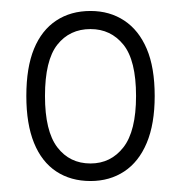

<svg xmlns="http://www.w3.org/2000/svg" viewBox="-20 -733 330 350"><path d="M145 -403Q109 -403 82.5 -420.5Q56 -438 42 -472.5Q28 -507 28 -558Q28 -610 42 -644Q56 -678 82.5 -695.5Q109 -713 145 -713Q180 -713 206.5 -695.5Q233 -678 247.5 -644Q262 -610 262 -558Q262 -507 247.5 -472.5Q233 -438 206.5 -420.5Q180 -403 145 -403ZM145 -435Q182 -435 205 -464.5Q228 -494 228 -558Q228 -623 205 -651.5Q182 -680 145 -680Q107 -680 84.5 -651.5Q62 -623 62 -558Q62 -494 84.5 -464.5Q107 -435 145 -435Z"/></svg>

Font: Nunito Sans 10pt Condensed ExtraLight
Style: Regular
Weight: 250
Width: 3
Designer: Vernon Adams
Foundry: Vernon Adams
Version: Version 3.101;gftools[0.9.27]